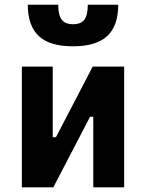

<svg xmlns="http://www.w3.org/2000/svg" viewBox="-20 -803 626 823"><path d="M73.7 0V-517.6H206.1V-214.8H219.7L377.4 -517.6H512.2V0H379.9V-302.7H366.2L208.5 0ZM293 -604.5Q192.9 -604.5 146 -648.7Q99.1 -692.9 99.1 -782.7H229.5Q229.5 -739.3 244.1 -719.2Q258.8 -699.2 293 -699.2Q328.1 -699.2 342.3 -719.5Q356.4 -739.7 356.4 -782.7H486.8Q486.8 -692.4 439.5 -648.4Q392.1 -604.5 293 -604.5Z"/></svg>

Font: Cascadia Mono
Style: Bold
Weight: 700
Monospace: yes
Designer: Aaron Bell
Foundry: Saja Typeworks
Version: Version 2404.023; ttfautohint (v1.8.4)